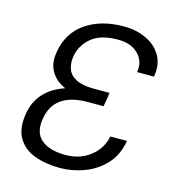

<svg xmlns="http://www.w3.org/2000/svg" viewBox="-109 -814 835 916"><g transform="rotate(15 309.0 -356.0)"><path d="M397.4 -340.9 395.2 -328.5H319.2Q151.6 -329.2 130.7 -196Q118.6 -126.4 158.9 -91.6Q199.2 -56.8 279.8 -56.8Q329.2 -56.8 368.3 -76Q407.3 -95.2 432.2 -127.3Q457 -159.4 463.4 -197.4H545.8Q533.7 -125 490.4 -79.2Q447.1 -33.4 388.1 -11.7Q329.2 9.9 269.9 9.9Q198.2 9.9 143.1 -10.8Q88.1 -31.6 61.1 -77.6Q34.1 -123.6 46.5 -198.9Q56.5 -259.9 95.2 -301.7Q133.9 -343.4 196.4 -364Q148.4 -384.9 125.5 -424.2Q102.6 -463.4 111.9 -518.5Q127.5 -617.5 203.3 -669.6Q279.1 -721.6 390.6 -721.6Q453.8 -721.6 503 -698Q552.2 -674.4 576.9 -630.9Q601.6 -587.4 590.9 -527.3H507.5Q516.7 -581.3 481 -617.4Q445.3 -653.4 380.3 -653.4Q294 -653.4 248.9 -615.1Q203.8 -576.7 194.6 -521.7Q188.9 -486.5 199 -458.3Q209.2 -430 240.6 -413.7Q272 -397.4 329.5 -397.4H406.2L404.1 -383.5H404.5L398.1 -345.2Z"/></g></svg>

Font: Inter Light  BETA
Style: Italic
Weight: 300
Italic angle: 9.39999°
Designer: Rasmus Andersson
Foundry: rsms
Version: Version 3.011;git-f93a4a705